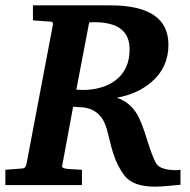

<svg xmlns="http://www.w3.org/2000/svg" viewBox="-49 -691 711 717"><path d="M625 -1Q558 6 529 6Q448 6 416 -35Q390 -69 375 -115Q370 -127 352 -201Q346 -224 337 -241Q309 -291 244 -291Q240 -291 233 -292Q226 -292 224 -292L183 -71Q181 -62 206 -60Q231 -58 257 -57V0H-29V-57L36 -62Q47 -63 50 -79L149 -601Q149 -609 142 -610L74 -615V-671H363Q580 -671 580 -524Q580 -439 517 -385Q465 -340 387 -326Q434 -311 462 -266Q479 -238 499 -173Q519 -108 534 -81Q545 -62 584 -57Q609 -54 625 -57ZM435 -507Q435 -608 304 -608Q302 -608 294 -608Q287 -607 284 -607L236 -356Q237 -356 244 -356Q252 -355 258 -355Q333 -355 381 -390Q435 -430 435 -507Z"/></svg>

Font: Apparatus SIL
Style: Bold Italic
Weight: 700
Italic angle: -11°
Version: Version 1.0